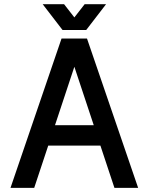

<svg xmlns="http://www.w3.org/2000/svg" viewBox="-20 -909 719 929"><path d="M533.7 0 465.8 -204.6H213.4L145.5 0H30.8L277.8 -722.7H400.9L648.4 0ZM339.8 -585.9 246.1 -303.2H433.6ZM290 -888.7 339.8 -824.7 389.6 -888.7H493.2L397 -763.7H282.7L186.5 -888.7Z"/></svg>

Font: Giphurs Medium
Style: Regular
Weight: 500
Version: Version 0.920; ttfautohint (v1.8.4.7-5d5b)